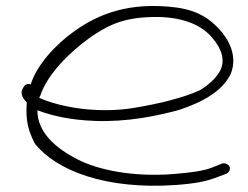

<svg xmlns="http://www.w3.org/2000/svg" viewBox="-20 -580 816 632"><path d="M54 -287C45 -270 58 -253 68 -243V-240C64 -183 73 -149 95 -107C165 -19 327 45 558 29C627 24 660 16 687 6L725 -8C730 -10 733 -14 735 -18C743 -34 725 -45 712 -42L674 -27C650 -18 613 -12 549 -7C419 3 303 -20 234 -56C162 -93 103 -145 103 -217C154 -198 213 -185 292 -182C399 -178 495 -198 569 -218C651 -245 714 -282 740 -338C763 -397 732 -452 700 -486C671 -516 636 -544 563 -555C404 -576 302 -532 227 -479C163 -434 101 -366 81 -302C66 -308 58 -296 54 -287ZM109 -258 113 -266C136 -336 210 -409 276 -456C327 -492 376 -518 459 -523C576 -531 641 -497 673 -462C696 -437 725 -396 707 -352C694 -324 666 -300 638 -283C583 -258 506 -239 422 -225C302 -205 178 -227 109 -258Z"/></svg>

Font: Stray Cat
Style: SuExt
Weight: 400
Version: Version 1.0